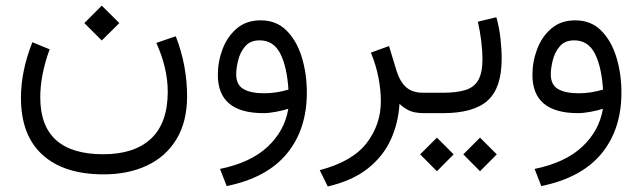

<svg xmlns="http://www.w3.org/2000/svg" viewBox="-20 -406 2305 689"><path d="M282.7 -323.2 345.2 -385.7 408.2 -323.2 345.2 -260.7ZM541 -252 610.8 -275.9Q632.3 -220.2 641.8 -166.5Q651.4 -112.8 651.4 -61Q651.4 30.8 613.3 93.5Q575.2 156.2 507.6 188Q439.9 219.7 352.1 219.7Q209.5 219.7 132.3 149.4Q55.2 79.1 55.2 -54.2Q55.2 -151.9 96.2 -254.4L158.2 -229Q124.5 -137.2 124.5 -56.6Q124.5 147.5 350.6 147.5Q461.9 147.5 521.7 91.8Q581.5 36.1 582 -75.7Q582 -119.6 571.5 -163.8Q561 -208 541 -252Z M1014.6 -15.6Q996.6 -9.8 970.9 -4.9Q945.3 0 925.3 0Q761.7 0 761.7 -137.2Q761.7 -184.6 778.6 -229.5Q795.4 -274.4 829.6 -303.7Q863.8 -333 915.5 -333Q971.7 -333 1008.3 -296.4Q1044.9 -259.8 1063 -200.7Q1081.1 -141.6 1081.1 -73.7Q1081.1 58.6 1009.3 145.5Q937.5 232.4 793.5 261.7L769.5 200.2Q879.4 177.7 940.4 120.6Q1001.5 63.5 1014.6 -15.6ZM1015.1 -84.5Q1009.8 -167 985.6 -214.1Q961.4 -261.2 911.6 -261.2Q877.9 -261.2 859.6 -239.5Q841.3 -217.8 834.5 -189Q827.6 -160.2 827.6 -139.6Q827.6 -101.6 853.8 -86.4Q879.9 -71.3 927.7 -71.3Q971.2 -71.3 1015.1 -84.5Z M1413.6 -33.7Q1409.7 34.2 1382.8 94Q1356 153.8 1300.8 198Q1245.6 242.2 1156.2 263.2L1127.4 204.6Q1244.6 173.8 1295.7 107.4Q1346.7 41 1346.7 -42.5Q1346.7 -83.5 1338.1 -127.7Q1329.6 -171.9 1311 -217.3L1376 -240.7L1403.8 -149.4Q1417 -109.9 1439.2 -91.6Q1461.4 -73.2 1498 -73.2H1517.1V0H1502.9Q1466.3 0 1446.3 -10.3Q1426.3 -20.5 1413.6 -33.7Z M1761.2 -344.2Q1771.5 -307.6 1775.9 -268.6Q1780.3 -229.5 1780.3 -195.8Q1780.3 -90.3 1730 -45.2Q1679.7 0 1570.3 0H1497.6V-73.2H1570.3Q1619.1 -73.2 1650.4 -83Q1681.6 -92.8 1696.5 -118.9Q1711.4 -145 1711.4 -194.3Q1711.4 -222.2 1707 -258.3Q1702.6 -294.4 1694.8 -328.1ZM1642.6 147.9 1702.6 87.9 1762.7 147.9 1702.6 208.5ZM1487.8 147.9 1547.9 87.9 1607.9 147.9 1547.9 208.5Z M2143.6 -15.6Q2125.5 -9.8 2099.9 -4.9Q2074.2 0 2054.2 0Q1890.6 0 1890.6 -137.2Q1890.6 -184.6 1907.5 -229.5Q1924.3 -274.4 1958.5 -303.7Q1992.7 -333 2044.4 -333Q2100.6 -333 2137.2 -296.4Q2173.8 -259.8 2191.9 -200.7Q2210 -141.6 2210 -73.7Q2210 58.6 2138.2 145.5Q2066.4 232.4 1922.4 261.7L1898.4 200.2Q2008.3 177.7 2069.3 120.6Q2130.4 63.5 2143.6 -15.6ZM2144 -84.5Q2138.7 -167 2114.5 -214.1Q2090.3 -261.2 2040.5 -261.2Q2006.8 -261.2 1988.5 -239.5Q1970.2 -217.8 1963.4 -189Q1956.5 -160.2 1956.5 -139.6Q1956.5 -101.6 1982.7 -86.4Q2008.8 -71.3 2056.6 -71.3Q2100.1 -71.3 2144 -84.5Z"/></svg>

Font: Vazir Light
Style: Light
Weight: 300
Designer: Saber Rastikerdar
Foundry: Saber Rastikerdar
Version: Version 30.0.0